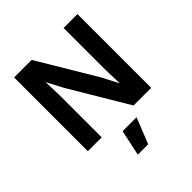

<svg xmlns="http://www.w3.org/2000/svg" viewBox="-238 -818 1215 1215"><g transform="rotate(-45 369.5 -210.5)"><path d="M653 -660V0H495L264 -388L207 -496H206L210 -382V0H86V-660H243L474 -273L531 -164H533L529 -278V-660ZM456 66 387 239H294L331 66Z"/></g></svg>

Font: Elaine Sans SemiBold
Style: Regular
Weight: 600
Designer: Wei Huang
Foundry: Wei Huang
Version: Version 2.001;December 24, 2019;FontCreator 12.0.0.2547 64-b